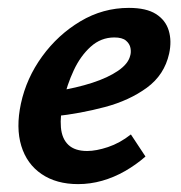

<svg xmlns="http://www.w3.org/2000/svg" viewBox="-20 -454 460 487"><path d="M178 13Q123 13 85.5 -12.5Q48 -38 34 -84Q20 -130 33 -191Q47 -256 87 -311Q127 -366 184 -400Q241 -434 307 -434Q351 -434 375.5 -418.5Q400 -403 408 -376.5Q416 -350 409 -318Q397 -264 352.5 -231.5Q308 -199 246 -182.5Q184 -166 119 -159L124 -223Q174 -231 214 -244Q254 -257 279.5 -274.5Q305 -292 310 -312Q313 -321 311 -332Q309 -343 299.5 -351Q290 -359 270 -359Q236 -359 210 -335.5Q184 -312 167 -275.5Q150 -239 141 -199Q132 -160 134.5 -131Q137 -102 153.5 -86.5Q170 -71 201 -71Q224 -71 254 -81Q284 -91 312 -113L349 -57Q325 -36 297 -20Q269 -4 239 4.5Q209 13 178 13Z"/></svg>

Font: Ysabeau Infant
Style: Bold Italic
Weight: 700
Italic angle: -12°
Designer: Christian Thalmann (Catharsis Fonts)
Version: Version 2.001;gftools[0.9.30]; featfreeze: ss01,ss02,lnum